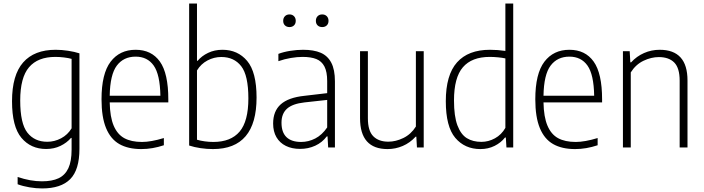

<svg xmlns="http://www.w3.org/2000/svg" viewBox="-20 -828 3950 1078"><path d="M79 206.5V165.5Q150.5 190 215.5 190Q272.5 190 309 172.8Q345.5 155.5 363.8 116.5Q382 77.5 382 12V-53.5H378.5Q355 -26 319.2 -8.8Q283.5 8.5 239 8.5Q153 8.5 100.2 -54.2Q47.5 -117 47.5 -259.5Q47.5 -406.5 110 -477.5Q172.5 -548.5 292.5 -548.5Q326 -548.5 362.2 -543Q398.5 -537.5 426 -528.5V7.5Q426 125.5 374.2 177.8Q322.5 230 216.5 230Q183 230 145.8 223.8Q108.5 217.5 79 206.5ZM382 -107.5V-497.5Q364 -502.5 339 -505.5Q314 -508.5 290.5 -508.5Q192.5 -508.5 143 -450.5Q93.5 -392.5 93.5 -264Q93.5 -134.5 133.8 -83.2Q174 -32 245.5 -32Q286 -32 323 -51.5Q360 -71 382 -107.5Z M925 -253H596Q597.5 -171.5 618.2 -122.5Q639 -73.5 678 -52.2Q717 -31 777 -31Q828 -31 900 -53V-12.5Q835.5 9 773.5 9Q699.5 9 650.2 -19Q601 -47 575.5 -108.8Q550 -170.5 550 -270.5Q550 -414.5 601 -481.5Q652 -548.5 741.5 -548.5Q830.5 -548.5 877.8 -482.2Q925 -416 925 -270ZM596 -290.5H880.5Q878.5 -409.5 843 -459.8Q807.5 -510 741.5 -510Q674 -510 636 -459.8Q598 -409.5 596 -290.5Z M1042 -11V-808H1086V-486.5H1089.5Q1112.5 -514 1148.5 -531.2Q1184.5 -548.5 1229 -548.5Q1315 -548.5 1367.8 -485.8Q1420.5 -423 1420.5 -280.5Q1420.5 9 1175.5 9Q1141.5 9 1106 3.8Q1070.5 -1.5 1042 -11ZM1374.5 -275.5Q1374.5 -405 1334.2 -456.5Q1294 -508 1222.5 -508Q1181.5 -508 1144.8 -488.5Q1108 -469 1086 -432.5V-43.5Q1104 -38 1128.8 -34.5Q1153.5 -31 1177.5 -31Q1276 -31 1325.2 -89Q1374.5 -147 1374.5 -275.5Z M1860.5 -371V0H1822.5L1819 -62H1814.5Q1789 -28 1750 -10Q1711 8 1665 8Q1619 8 1585 -8.8Q1551 -25.5 1532.2 -57.5Q1513.5 -89.5 1513.5 -134.5Q1513.5 -204 1556.2 -242.2Q1599 -280.5 1689 -290L1817 -305V-372.5Q1817 -425 1801.5 -454.8Q1786 -484.5 1756 -496.5Q1726 -508.5 1679 -508.5Q1648 -508.5 1612.8 -502.5Q1577.5 -496.5 1543 -484.5V-525.5Q1571.5 -536.5 1609.2 -542.5Q1647 -548.5 1681.5 -548.5Q1741.5 -548.5 1780.5 -531.8Q1819.5 -515 1840 -476Q1860.5 -437 1860.5 -371ZM1817 -112.5V-267L1689.5 -253Q1622.5 -245.5 1591.5 -217.8Q1560.5 -190 1560.5 -139Q1560.5 -85 1588.5 -58Q1616.5 -31 1671 -31Q1712 -31 1750 -50.5Q1788 -70 1817 -112.5ZM1570 -711Q1570 -727 1579.8 -737Q1589.5 -747 1605.5 -747Q1621 -747 1630.8 -737Q1640.5 -727 1640.5 -711Q1640.5 -695 1630.8 -685.5Q1621 -676 1605.5 -676Q1589.5 -676 1579.8 -685.5Q1570 -695 1570 -711ZM1753.5 -711Q1753.5 -727 1763.2 -737Q1773 -747 1789 -747Q1805 -747 1814.8 -737Q1824.5 -727 1824.5 -711Q1824.5 -695 1814.8 -685.5Q1805 -676 1789 -676Q1773 -676 1763.2 -685.5Q1753.5 -695 1753.5 -711Z M2001.5 -164.5V-540.5H2045.5V-164Q2045.5 -93.5 2075.8 -63Q2106 -32.5 2160.5 -32.5Q2202 -32.5 2244.8 -53.2Q2287.5 -74 2315 -117.5V-540.5H2359V0H2321L2317.5 -60.5H2313.5Q2282 -26 2241.2 -8.5Q2200.5 9 2156 9Q2001.5 9 2001.5 -164.5Z M2483 -259.5Q2483 -407 2546 -477.8Q2609 -548.5 2731 -548.5Q2775 -548.5 2817.5 -542V-808H2861.5V0H2823.5L2820 -56H2815.5Q2793 -27 2757 -9Q2721 9 2677.5 9Q2589.5 9 2536.2 -54Q2483 -117 2483 -259.5ZM2817.5 -110V-500Q2800 -504 2775.8 -506.2Q2751.5 -508.5 2729.5 -508.5Q2629 -508.5 2579 -450.5Q2529 -392.5 2529 -264Q2529 -175.5 2548.2 -124.2Q2567.5 -73 2601.2 -52.2Q2635 -31.5 2682.5 -31.5Q2722.5 -31.5 2759 -51.5Q2795.5 -71.5 2817.5 -110Z M3360.5 -253H3031.5Q3033 -171.5 3053.8 -122.5Q3074.5 -73.5 3113.5 -52.2Q3152.5 -31 3212.5 -31Q3263.5 -31 3335.5 -53V-12.5Q3271 9 3209 9Q3135 9 3085.8 -19Q3036.5 -47 3011 -108.8Q2985.5 -170.5 2985.5 -270.5Q2985.5 -414.5 3036.5 -481.5Q3087.5 -548.5 3177 -548.5Q3266 -548.5 3313.2 -482.2Q3360.5 -416 3360.5 -270ZM3031.5 -290.5H3316Q3314 -409.5 3278.5 -459.8Q3243 -510 3177 -510Q3109.5 -510 3071.5 -459.8Q3033.5 -409.5 3031.5 -290.5Z M3477.5 -540.5H3515.5L3519 -478H3523.5Q3554.5 -512 3596 -530.2Q3637.5 -548.5 3684 -548.5Q3840 -548.5 3840 -376.5V0H3796V-375Q3796 -446 3765.8 -476.8Q3735.5 -507.5 3679 -507.5Q3636.5 -507.5 3593 -486.8Q3549.5 -466 3521.5 -421.5V0H3477.5Z"/></svg>

Font: Encode Sans Semi Condensed ExLight
Style: Regular
Weight: 275
Width: 4
Designer: Multiple Designers
Foundry: Impallari Type
Version: Version 2.000